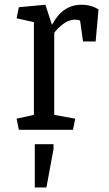

<svg xmlns="http://www.w3.org/2000/svg" viewBox="-20 -561 472 830"><path d="M126.5 -465.3 51.8 -481.9 61.5 -529.8 176.3 -540.5 204.6 -453.6Q228 -497.6 259.5 -519Q291 -540.5 333 -540.5Q353 -540.5 372.3 -535.2Q391.6 -529.8 405.8 -520L393.6 -381.8H338.9L326.2 -472.2Q316.9 -476.1 304.2 -476.1Q279.3 -476.1 254.4 -458.3Q229.5 -440.4 214.4 -418.9V-64.5L305.2 -47.9L295.4 0H61.5L51.8 -47.9L126.5 -64.5ZM130.4 62.5H211.4V83L180.7 249.5H130.4Z"/></svg>

Font: Noticia Text
Style: Regular
Weight: 400
Designer: JM Sole
Foundry: JM Sole
Version: Version 1.003